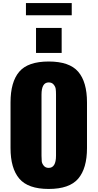

<svg xmlns="http://www.w3.org/2000/svg" viewBox="-20 -1225 639 1258"><path d="M150 -1125V-1205H450V-1125ZM216 -878V-1042H384V-878ZM299 13Q164 13 106.5 -54.5Q49 -122 49 -255V-554Q49 -688 106 -755Q163 -822 299 -822Q435 -822 492.5 -755Q550 -688 550 -554V-255Q550 -122 492.5 -54.5Q435 13 299 13ZM299 -125Q347 -125 347 -205V-605Q347 -628 345 -642.5Q343 -657 331.5 -671Q320 -685 299 -685Q252 -685 252 -605V-205Q252 -182 253.5 -168Q255 -154 266.5 -139.5Q278 -125 299 -125Z"/></svg>

Font: Oswald Heavy
Style: Regular
Weight: 400
Designer: Vernon Adams
Foundry: Vernon Adams
Version: Version 4.101